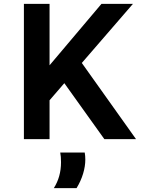

<svg xmlns="http://www.w3.org/2000/svg" viewBox="-20 -716 740 988"><path d="M311 -288 235 -200V0H103V-696H235V-380L502 -696H664L401 -392L680 0H517ZM416 69Q419 86 419 105Q419 140 407.5 178Q396 216 374 252H257Q294 194 294 119Q294 89 290 69Z"/></svg>

Font: AmikoBold
Style: Bold
Weight: 700
Designer: Pablo Impallari, Rodrigo Fuenzalida, Andres Torresi
Foundry: Impallari Type
Version: Version 1.000; ttfautohint (v1.3)